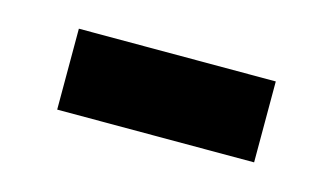

<svg xmlns="http://www.w3.org/2000/svg" viewBox="-33 -434 453 259"><g transform="rotate(15 194.0 -304.5)"><path d="M329 -361H54V-248H329Z"/></g></svg>

Font: Noto Sans KR Bold
Style: Regular
Weight: 700
Designer: Ryoko NISHIZUKA  (kana & ideographs); Paul D. Hunt (Latin, Greek & Cyrillic); Wenlong ZHANG  (bopomofo); Sandoll Communi
Foundry: Adobe Systems Incorporated
Version: Version 1.004;PS 1.004;hotconv 1.0.82;makeotf.lib2.5.63406